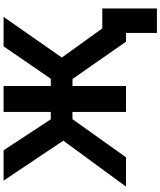

<svg xmlns="http://www.w3.org/2000/svg" viewBox="70 -810 917 1098"><g transform="rotate(-90 529.0 -261.5)"><path d="M889 177V0H850V-135.5H1029V177ZM839 0 583.5 -366.5 812.5 -700H981L748.5 -367L1012.5 0ZM10.5 0 273 -358.5 44.5 -700H218L438 -365L178 0ZM437.5 0V-306H319.5V-430H437.5V-700H585.5V-430H704V-306H585.5V0Z"/></g></svg>

Font: Geologica Cursive SemiBold
Style: Regular
Weight: 600
Designer: Sindre Bremnes, Frode Helland
Foundry: Monokrom Skriftforlag AS
Version: Version 1.010;gftools[0.9.28]